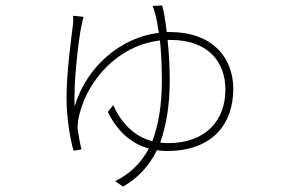

<svg xmlns="http://www.w3.org/2000/svg" viewBox="-20 -618 1040 707"><path d="M594 -500C589 -540 584 -575 577 -598L542 -596C546 -587 550 -572 554 -557C557 -544 561 -525 565 -497C426 -481 298 -373 255 -226C250 -299 267 -464 281 -529C284 -541 285 -549 288 -556L249 -560C250 -551 250 -541 249 -530C244 -491 225 -351 225 -260C225 -184 238 -106 251 -63L280 -68C275 -87 269 -120 266 -143C265 -166 270 -188 274 -203C306 -323 412 -450 569 -469C573 -430 576 -384 576 -320C576 -233 564 -159 541 -98C476 -115 428 -162 397 -231L377 -206C410 -138 460 -90 528 -71C500 -18 459 22 404 49L433 69C488 38 529 -7 558 -65C570 -63 582 -62 594 -62C767 -62 839 -166 839 -291C839 -403 765 -500 605 -500ZM607 -471C751 -471 810 -386 810 -288C810 -176 739 -91 599 -91C588 -91 579 -92 570 -93C593 -158 605 -234 605 -321C605 -373 602 -424 597 -471Z"/></svg>

Font: SSpoqa Han Sans Neo Thin
Style: Regular
Weight: 100
Designer: [Spoqa Han Sans Neo] Dong-huui Kim  Younghwa Kang  Yujin Lee  [Noto Sans] Ryoko NISHIZUKA  (kana & ideographs); Paul D. 
Foundry: Spoqa (http://www.spoqa-han-sans.com)
Version: Version 1.000